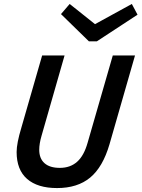

<svg xmlns="http://www.w3.org/2000/svg" viewBox="-20 -935 715 970"><path d="M288.1 -863.8 332 -915 460 -813 646 -915 674.8 -860.8 469.2 -726.1H429.2ZM422.9 -214.8 549.8 -654.8H662.1L533.2 -206.1Q499.5 -90.8 435.5 -37.8Q371.6 15.1 268.1 15.1Q169.9 15.1 116.9 -31Q64 -77.1 64 -167Q64 -210.9 87.9 -290L192.9 -654.8H306.2L189.9 -249Q178.2 -209 178.2 -178.2Q178.2 -134.3 204.8 -110.6Q231.4 -86.9 282.2 -86.9Q335 -86.9 369.6 -117.7Q404.3 -148.4 422.9 -214.8Z"/></svg>

Font: IntelOne Mono Medium
Style: Italic
Weight: 500
Italic angle: -16°
Designer: Fred Shallcrass
Foundry: Frere-Jones Type LLC
Version: Version 1.200;hotconv 1.1.0;makeotfexe 2.6.0;FJTRelease1.2